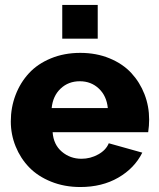

<svg xmlns="http://www.w3.org/2000/svg" viewBox="-20 -750 644 780"><path d="M232.9 -592.8V-730H377V-592.8ZM306.2 9.8Q241.7 9.8 187.7 -12Q133.8 -33.7 98.4 -70.3Q63 -106.9 43.5 -155.3Q23.9 -203.6 23.9 -256.8Q23.9 -313.5 43.2 -364Q62.5 -414.6 97.7 -452.6Q132.8 -490.7 186.8 -512.9Q240.7 -535.2 306.2 -535.2Q371.6 -535.2 425.3 -512.9Q479 -490.7 513.7 -453.1Q548.3 -415.5 567.1 -366.9Q585.9 -318.4 585.9 -264.2Q585.9 -239.3 582 -212.9H193.8Q197.3 -162.6 231.2 -133.8Q265.1 -105 311 -105Q347.2 -105 378.9 -122.6Q410.6 -140.1 421.9 -168L558.1 -129.9Q526.4 -66.4 460.4 -28.3Q394.5 9.8 306.2 9.8ZM189.9 -311H418Q413.1 -360.4 381.6 -390.1Q350.1 -419.9 304.2 -419.9Q257.8 -419.9 226.3 -390.1Q194.8 -360.4 189.9 -311Z"/></svg>

Font: Raleway-v4020 ExtraBold
Style: Regular
Weight: 800
Designer: Matt McInerney, Pablo Impallari, Rodrigo Fuenzalida
Foundry: Matt McInerney, Pablo Impallari, Rodrigo Fuenzalida
Version: Version 4.020;PS 004.020;hotconv 1.0.88;makeotf.lib2.5.64775